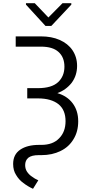

<svg xmlns="http://www.w3.org/2000/svg" viewBox="-20 -956 569 1198"><path d="M352 -707Q404 -684 432 -643Q461 -600 461 -545Q461 -485 427 -439Q391 -394 338 -375Q399 -357 433 -312Q468 -266 468 -199Q468 -135 439 -88Q410 -39 358 -14Q306 12 238 12H221Q178 12 157 28Q137 45 137 74Q137 98 149 116Q163 136 181 147Q196 159 219 169L186 222Q153 207 126 186Q98 166 80 135Q62 107 62 67Q62 8 106 -22Q150 -52 224 -52H238Q310 -52 349 -93Q389 -133 389 -200Q389 -269 346 -305Q300 -342 217 -342H150V-406H216Q302 -406 342 -443Q382 -480 382 -540Q382 -599 345 -632Q309 -665 235 -665H78V-729H235Q302 -729 352 -707ZM370 -936H425V-927L300 -794H264L142 -927V-936H197L282 -847Z"/></svg>

Font: Sinter Normal
Style: Regular
Weight: 350
Foundry: Adobe & rsms
Version: Version 1.000